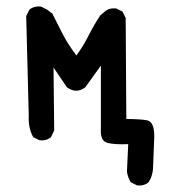

<svg xmlns="http://www.w3.org/2000/svg" viewBox="-20 -437 540 590"><path d="M401.4 132.8 381.8 123Q372.1 107.4 370.1 89.8L374 5.9Q333 7.8 310.1 2Q287.1 -3.9 290 -43.9V-235.4L242.2 -168.9Q214.8 -147.5 185.5 -168.9L144.5 -229.5L146.5 -36.1L136.7 -15.6Q123 -3.9 101.6 -5.9L82 -15.6Q66.4 -43.9 68.4 -81.1L60.5 -387.7L70.3 -407.2Q84 -418.9 105.5 -417L125 -407.2L140.6 -395.5Q156.2 -364.3 172.9 -332Q189.5 -299.8 214.8 -266.6Q236.3 -295.9 252.4 -328.1Q268.6 -360.4 288.1 -389.6L301.8 -401.4Q315.4 -413.1 336.9 -411.1L356.4 -401.4L366.2 -381.8L368.2 -71.3Q409.2 -71.3 431.6 -67.4Q454.1 -63.5 454.1 -17.6L450.2 82Q448.2 105.5 436.5 123Q422.9 134.8 401.4 132.8Z"/></svg>

Font: JasonHandwriting1
Style: Regular
Weight: 400
Version: Version 1.48.20